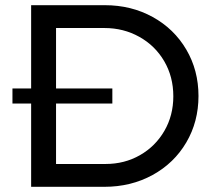

<svg xmlns="http://www.w3.org/2000/svg" viewBox="-20 -720 823 740"><path d="M745 -350Q745 -251 698 -171Q651 -91 568 -45.5Q485 0 382 0H100V-321H28V-379H100V-700H384Q486 -700 568.5 -654.5Q651 -609 698 -529Q745 -449 745 -350ZM648 -349Q648 -424 613 -484Q578 -544 517 -578Q456 -612 383 -612H196V-379H413V-321H196V-88H387Q460 -88 519.5 -122Q579 -156 613.5 -215.5Q648 -275 648 -349Z"/></svg>

Font: Montserrat arm2
Style: Regular
Weight: 400
Designer: Julieta Ulanovsky
Foundry: Julieta Ulanovsky
Version: Version 6.000